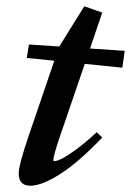

<svg xmlns="http://www.w3.org/2000/svg" viewBox="-20 -575 414 606"><path d="M75.7 11.2Q39.1 11.2 39.1 -27.3Q39.1 -54.2 69.3 -142.6L151.4 -383.3L64.5 -392.1L71.3 -434.6L167 -428.2L246.1 -555.2L302.7 -535.2L264.2 -421.9L373.5 -414.6L366.2 -361.3L247.6 -373.5L169.9 -146.5Q148.4 -83.5 148.4 -69.8Q148.4 -66.4 151.9 -66.4Q158.7 -66.4 173.1 -73Q187.5 -79.6 218.3 -101.8Q249 -124 285.2 -157.7L302.7 -141.1Q228.5 -63 170.2 -25.9Q111.8 11.2 75.7 11.2Z"/></svg>

Font: Elstob 8pt SemiBold
Style: Italic
Weight: 600
Italic angle: -20°
Designer: Peter S. Baker
Version: Version 1.015